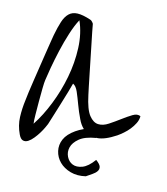

<svg xmlns="http://www.w3.org/2000/svg" viewBox="-113 -743 809 931"><g transform="rotate(15 292.0 -277.5)"><path d="M403.3 95.7Q362.3 105.5 327.6 95.7Q293 85.9 271 64Q249 42 242.2 12.2Q235.4 -17.6 248 -46.9Q260.7 -76.2 296.9 -101.6Q313.5 -113.3 335 -123Q317.4 -139.6 305.7 -165Q290 -197.3 277.8 -230.5Q265.6 -263.7 254.4 -289.6Q243.2 -315.4 227.5 -322.3Q224.6 -309.6 215.3 -278.3Q206.1 -247.1 195.3 -211.9Q184.6 -176.8 174.8 -145.5Q165 -114.3 161.1 -101.6Q159.2 -96.7 152.8 -83Q146.5 -69.3 136.7 -53.2Q127 -37.1 114.7 -22Q102.5 -6.8 89.8 1.5Q77.1 9.8 64.5 6.8Q51.8 3.9 42 -16.6Q22.5 -57.6 21 -99.6Q19.5 -141.6 25.4 -185.5Q26.4 -199.2 30.3 -226.6Q34.2 -253.9 39.1 -287.1Q43.9 -320.3 49.8 -357.4Q55.7 -394.5 60.5 -427.7Q65.4 -460.9 69.8 -486.8Q74.2 -512.7 76.2 -525.4Q84 -566.4 93.3 -595.2Q102.5 -624 118.7 -639.6Q134.8 -655.3 160.6 -656.2Q186.5 -657.2 227.5 -643.6Q232.4 -642.6 238.3 -636.2Q244.1 -629.9 245.1 -627Q247.1 -614.3 252.4 -587.9Q257.8 -561.5 264.6 -527.8Q271.5 -494.1 278.8 -457.5Q286.1 -420.9 293 -387.2Q299.8 -353.5 305.2 -327.1Q310.5 -300.8 313.5 -288.1Q328.1 -218.8 349.6 -191.9Q371.1 -165 395.5 -164.1Q419.9 -163.1 445.8 -180.2Q471.7 -197.3 497.1 -216.3Q522.5 -235.4 544.9 -249Q567.4 -262.7 584 -253.9Q584 -235.4 575.2 -217.8Q566.4 -200.2 554.2 -185.1Q542 -169.9 527.3 -157.2Q512.7 -144.5 500 -135.7Q445.3 -99.6 408.2 -97.7H403.3V-96.7Q349.6 -87.9 323.2 -65.9Q296.9 -43.9 291 -19.5Q285.2 4.9 295.9 26.9Q306.6 48.8 327.1 57.1Q347.7 65.4 375.5 55.2Q403.3 44.9 431.6 5.9Q453.1 21.5 456.5 33.7Q460 45.9 452.6 56.6Q445.3 67.4 431.2 76.7Q417 85.9 403.3 95.7ZM92.8 -304.7Q90.8 -293 90.3 -261.7Q89.8 -230.5 89.8 -195.3Q89.8 -160.2 90.3 -128.9Q90.8 -97.7 92.8 -85Q127 -136.7 154.3 -205.6Q181.6 -274.4 195.8 -348.1Q210 -421.9 207 -494.6Q204.1 -567.4 177.7 -627Q161.1 -596.7 146.5 -550.8Q131.8 -504.9 121.1 -457.5Q110.4 -410.2 103 -368.7Q95.7 -327.1 92.8 -304.7Z"/></g></svg>

Font: Over the Rainbow
Style: Regular
Weight: 400
Designer: Kimberly Geswein
Foundry: Kimberly Geswein
Version: Version 1.002 2010